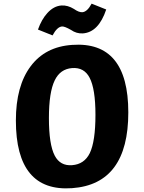

<svg xmlns="http://www.w3.org/2000/svg" viewBox="-20 -1013 789 1052"><path d="M369 -849Q334 -869 320 -868Q293 -866 268 -819L188 -851Q208 -907 239 -941Q274 -980 317 -983Q351 -985 385 -964Q412 -945 431 -946Q458 -948 482 -993L562 -961Q520 -836 434 -830Q399 -828 369 -849ZM683 -397Q683 -4 375 18Q67 40 67 -353Q67 -542 148 -650Q228 -757 375 -767Q683 -789 683 -397ZM280 -573Q248 -508 248 -366Q248 -221 280 -160Q310 -103 375 -108Q442 -113 472 -174Q503 -239 503 -384Q503 -526 471 -587Q441 -645 375 -640Q310 -635 280 -573Z"/></svg>

Font: Xiangcui Wave Sans Xiangcui Wave Sans
Style: Regular
Weight: 800
Width: 3
Version: Version 0.920;March 28, 2024;FontCreator 14.0.0.2814 64-bit